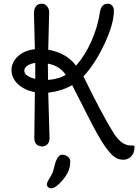

<svg xmlns="http://www.w3.org/2000/svg" viewBox="-20 -780 746 1035"><path d="M358 99Q358 142 319.5 188.5Q281 235 256 235Q246 235 239.5 229Q233 223 232.5 216.5Q232 210 236 201Q240 192 249 177.5Q258 163 262.5 153Q267 143 274 113.5Q281 84 291.5 69Q302 54 314 54Q326 54 335 58Q359 69 359 92Q359 95 358 99ZM238 -437 239 -349Q303 -355 334 -377Q301 -426 238 -437ZM170 -355V-441Q143 -437 127 -425.5Q111 -414 111 -399Q111 -369 170 -355ZM165 -34 168 -283Q109 -295 75.5 -327.5Q42 -360 42 -402Q42 -444 76 -476Q110 -508 168 -515L163 -709Q163 -732 174 -746Q185 -760 204 -760Q223 -760 234 -746Q245 -732 245 -713.5Q245 -695 240 -512Q338 -495 390 -426Q438 -480 472.5 -557.5Q507 -635 519 -716Q527 -760 560 -760Q575 -760 584.5 -750Q594 -740 594 -723Q594 -652 544 -545Q494 -438 430 -368Q530 -163 591 -65Q632 1 680 4H688Q705 4 705 9V14Q705 44 687.5 62.5Q670 81 646 81Q622 81 605.5 71Q589 61 582.5 54Q576 47 562 30Q533 -3 477 -109L369 -321Q312 -289 240 -280L247 -41Q247 -37 247 -34Q247 -8 228 4Q217 10 206 10L184 4Q165 -8 165 -34Z"/></svg>

Font: Delius Swash Caps
Style: Regular
Weight: 400
Designer: Natalia Raices
Foundry: Natalia Raices
Version: Version 1.002